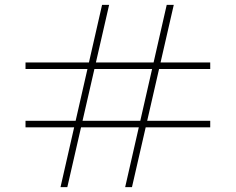

<svg xmlns="http://www.w3.org/2000/svg" viewBox="-20 -770 970 790"><path d="M845 -486H85V-513H845ZM845 -246H85V-273H845ZM429 -750 257 0H229L400 -750ZM695 -750 523 0H495L666 -750Z"/></svg>

Font: Solide Mirage
Style: Mono
Weight: 400
Width: 6
Designer: Jérémy Landes
Foundry: Velvetyne Type Foundry
Version: Version 1.1